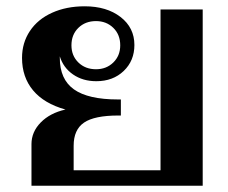

<svg xmlns="http://www.w3.org/2000/svg" viewBox="-20 -590 724 610"><path d="M624 -560V0H80V-132Q80 -171 109.5 -201Q139 -231 188 -242Q120 -261 85 -303Q50 -345 50 -406Q50 -454 75 -491.5Q100 -529 145.5 -549.5Q191 -570 249 -570Q319 -570 363 -536Q407 -502 407 -447Q407 -397 373 -364.5Q339 -332 286 -332Q243 -332 212 -353.5Q181 -375 170 -411V-406Q170 -338 215 -306Q260 -274 355 -274H364V-223H356Q280 -223 247 -200.5Q214 -178 214 -127V-49H490V-560ZM207 -446Q207 -413 229 -391.5Q251 -370 285 -370Q318 -370 340 -391.5Q362 -413 362 -446Q362 -480 340 -501.5Q318 -523 285 -523Q251 -523 229 -501.5Q207 -480 207 -446Z"/></svg>

Font: Fahkwang SemiBold
Style: Regular
Weight: 600
Designer: Suppakit Chalermlarp | Katatrad Co.,Ltd.
Foundry: Cadson Demak Co.,Ltd.
Version: Version 1.000; ttfautohint (v1.6)